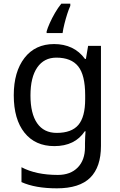

<svg xmlns="http://www.w3.org/2000/svg" viewBox="-20 -786 655 1046"><path d="M363 -754Q355 -737 346.5 -710.5Q338 -684 331 -656Q324 -628 321 -606H234V-615Q239 -633 251 -660Q263 -687 279.5 -715.5Q296 -744 314 -766H363ZM275 -546Q328 -546 370.5 -526Q413 -506 443 -465H448L460 -536H530V9Q530 124 471.5 182Q413 240 290 240Q172 240 97 206V125Q176 167 295 167Q364 167 403.5 126.5Q443 86 443 16V-5Q443 -17 444 -39.5Q445 -62 446 -71H442Q388 10 276 10Q172 10 113.5 -63Q55 -136 55 -267Q55 -395 113.5 -470.5Q172 -546 275 -546ZM287 -472Q220 -472 183 -418.5Q146 -365 146 -266Q146 -167 182.5 -114.5Q219 -62 289 -62Q370 -62 407 -105.5Q444 -149 444 -246V-267Q444 -377 406 -424.5Q368 -472 287 -472Z"/></svg>

Font: Noto Sans Historical
Style: Regular
Weight: 400
Designer: Monotype Design Team
Foundry: Monotype Imaging Inc.
Version: Version 2.013; ttfautohint (v1.8.4.7-5d5b)